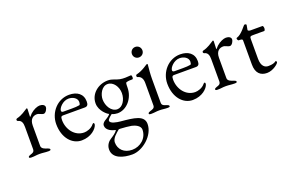

<svg xmlns="http://www.w3.org/2000/svg" viewBox="-107 -1032 2656 1738"><g transform="rotate(-20 1221.0 -163.0)"><path d="M160 -264C160 -331 198 -348 230 -348C250 -348 273 -330 290 -330C310 -330 329 -362 329 -382C329 -400 309 -414 281 -414C257 -414 220 -399 189 -371C182 -365 169 -346 165 -346C164 -346 164 -346 164 -348C166 -380 167 -416 167 -423C166 -426 164 -430 161 -430C160 -430 160 -429 159 -429C132 -413 99 -386 48 -374C44 -373 39 -368 39 -362C39 -356 44 -350 49 -349C82 -342 90 -313 90 -277V-62C89 -35 72 -30 52 -24C41 -20 29 -16 29 -6C29 2 42 3 49 3C89 3 95 -2 130 -2C165 -2 177 3 217 3C224 3 237 2 237 -6C237 -16 225 -20 214 -24C194 -30 161 -40 160 -67Z M547 -383C586 -383 629 -361 629 -321C629 -310 626 -294 619 -293C598 -289 575 -288 546 -288H464C450 -288 445 -295 445 -303C445 -329 491 -383 547 -383ZM563 -414C450 -414 364 -316 364 -203C364 -70 441 14 532 14C624 14 680 -43 690 -78C692 -86 691 -98 684 -98C681 -98 676 -94 673 -91C647 -57 602 -46 577 -46C487 -46 426 -130 426 -220C426 -254 435 -257 451 -257H659C685 -257 694 -272 694 -302C694 -376 640 -414 563 -414Z M1084 -295C1084 -310 1084 -330 1088 -341C1102 -343 1093 -349 1150 -349C1156 -349 1159 -357 1159 -366C1159 -375 1157 -388 1150 -388C1140 -388 1113 -385 1097 -385C1077 -385 1064.4 -385.1 1044 -389C1001.7 -397.2 982 -416 937 -416C846 -416 763 -351 763 -258C763 -183 833.4 -130.1 846 -127C831 -104 806 -95 787 -81C773 -70 764 -59 764 -44C764 3 820 24 854 31C839 55 812 72 784 90C767 100 735 129 735 176C735 264 835 290 919 290C1020 290 1142 187 1142 77C1142 -7 1046 -16 919 -28C887 -31 823 -41 823 -69C823 -82 846 -102 867 -118C882.7 -109.2 911 -106 921 -106C1010 -106 1084 -192 1084 -295ZM924 -386C980 -386 1019 -325 1019 -265C1019 -200 981 -141 931 -141C874 -141 835 -207.3 835 -270C835 -318 867 -386 924 -386ZM806 134C806 118 813 100 830 80C843 67 868 42 880 34C886 32 896 34 903 34C926 35 976 39 1001 44C1034 51 1081 72 1081 109C1081 192 1011 250 933 250C854 250 806 200 806 134Z M1225 -565C1225 -537 1247 -515 1275 -515C1304 -515 1326 -537 1326 -565C1326 -594 1304 -616 1275 -616C1247 -616 1225 -594 1225 -565ZM1321 -434C1313 -434 1268 -393 1201 -377C1197 -376 1194 -370 1194 -365C1194 -359 1197 -353 1202 -352C1236 -345 1249 -315 1249 -279V-62C1249 -35 1226 -30 1206 -24C1195 -20 1183 -16 1183 -6C1183 2 1195 3 1203 3C1242 3 1249 -2 1284 -2C1319 -2 1327 3 1365 3C1374 3 1385 2 1385 -6C1385 -16 1373 -20 1362 -24C1342 -30 1319 -35 1319 -62V-294C1319 -339 1324 -388 1328 -429C1328 -432 1325 -434 1321 -434Z M1617 -383C1656 -383 1699 -361 1699 -321C1699 -310 1696 -294 1689 -293C1668 -289 1645 -288 1616 -288H1534C1520 -288 1515 -295 1515 -303C1515 -329 1561 -383 1617 -383ZM1633 -414C1520 -414 1434 -316 1434 -203C1434 -70 1511 14 1602 14C1694 14 1750 -43 1760 -78C1762 -86 1761 -98 1754 -98C1751 -98 1746 -94 1743 -91C1717 -57 1672 -46 1647 -46C1557 -46 1496 -130 1496 -220C1496 -254 1505 -257 1521 -257H1729C1755 -257 1764 -272 1764 -302C1764 -376 1710 -414 1633 -414Z M1954 -264C1954 -331 1992 -348 2024 -348C2044 -348 2067 -330 2084 -330C2104 -330 2123 -362 2123 -382C2123 -400 2103 -414 2075 -414C2051 -414 2014 -399 1983 -371C1976 -365 1963 -346 1959 -346C1958 -346 1958 -346 1958 -348C1960 -380 1961 -416 1961 -423C1960 -426 1958 -430 1955 -430C1954 -430 1954 -429 1953 -429C1926 -413 1893 -386 1842 -374C1838 -373 1833 -368 1833 -362C1833 -356 1838 -350 1843 -349C1876 -342 1884 -313 1884 -277V-62C1883 -35 1866 -30 1846 -24C1835 -20 1823 -16 1823 -6C1823 2 1836 3 1843 3C1883 3 1889 -2 1924 -2C1959 -2 1971 3 2011 3C2018 3 2031 2 2031 -6C2031 -16 2019 -20 2008 -24C1988 -30 1955 -40 1954 -67Z M2317 14C2378 14 2434 -36 2434 -47C2434 -55 2430 -64 2424 -60C2408 -48 2388 -41 2349 -41C2318 -41 2283 -61 2283 -135V-324C2283 -351 2289 -352 2323 -352H2422C2427 -352 2432 -364 2432 -376C2432 -388 2427 -400 2422 -400H2308C2295 -400 2281 -405 2283 -414L2291 -458C2292 -467 2280 -468 2274 -468C2264 -468 2221 -394 2168 -379C2166 -378 2163 -375 2163 -372C2163 -365 2171 -352 2175 -352C2206 -352 2213 -349 2213 -337V-105C2213 -22 2255 14 2317 14Z"/></g></svg>

Font: EB Garamond 12
Style: Regular
Weight: 400
Version: Version 0.016+